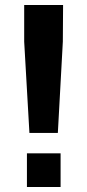

<svg xmlns="http://www.w3.org/2000/svg" viewBox="-20 -750 350 770"><path d="M98 -217 77 -583V-730H233L232 -583L212 -217ZM88 0V-135H223V0Z"/></svg>

Font: Panamera
Style: Bold
Weight: 700
Designer: Bastien Sozeau
Foundry: NBR — Bastien Sozeau
Version: Version 3.002; ttfautohint (v1.8.4.7-5d5b);gftools[0.9.33]